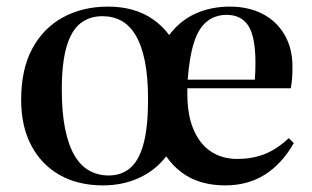

<svg xmlns="http://www.w3.org/2000/svg" viewBox="-20 -547 945 581"><path d="M292 14Q216 14 160.5 -17.5Q105 -49 74.5 -107Q44 -165 44 -245Q44 -337 77.5 -399.5Q111 -462 170.5 -494.5Q230 -527 307 -527Q347 -527 381 -517.5Q415 -508 443 -488.5Q471 -469 492 -441Q525 -485 572 -506Q619 -527 675 -527Q732 -527 774.5 -505Q817 -483 841 -442Q865 -401 865 -345Q865 -328 864 -312Q863 -296 860 -280H547Q545 -206 564 -159Q583 -112 617.5 -89Q652 -66 698 -66Q742 -66 779 -80Q816 -94 854 -129L869 -114Q833 -51 781.5 -18.5Q730 14 661 14Q623 14 590 4.5Q557 -5 530 -25Q503 -45 483 -74Q450 -31 400.5 -8.5Q351 14 292 14ZM309 -16Q348 -16 374.5 -39Q401 -62 414.5 -112.5Q428 -163 428 -246Q428 -313 418.5 -361Q409 -409 391 -439.5Q373 -470 347.5 -484Q322 -498 290 -498Q251 -498 223.5 -476.5Q196 -455 181.5 -406Q167 -357 167 -275Q167 -207 177 -157.5Q187 -108 205.5 -76.5Q224 -45 250.5 -30.5Q277 -16 309 -16ZM548 -306H751Q752 -317 752.5 -329.5Q753 -342 753 -356Q753 -436 731.5 -469Q710 -502 666 -502Q631 -502 606 -482Q581 -462 567 -418.5Q553 -375 548 -306Z"/></svg>

Font: Literata 60pt Medium
Style: Regular
Weight: 500
Designer: Latin by Veronika Burian and Jose Scaglione. Greek by Irene Vlachou. Cyrillic by Vera Evstafieva.
Foundry: TypeTogether
Version: Version 3.103;gftools[0.9.29]